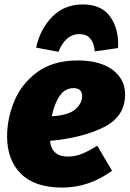

<svg xmlns="http://www.w3.org/2000/svg" viewBox="-20 -827 585 867"><path d="M206 -191Q213 -120 287 -120Q319 -120 349 -132Q379 -144 419 -169L486 -56Q382 20 261 20Q137 20 74.5 -42.5Q12 -105 12 -211Q12 -291 44.5 -370Q77 -449 148.5 -501.5Q220 -554 331 -554Q432 -554 488.5 -511.5Q545 -469 545 -401Q545 -300 447.5 -252Q350 -204 206 -191ZM351 -392Q351 -429 312 -429Q273 -429 249 -393.5Q225 -358 214 -302Q293 -307 322 -335Q351 -363 351 -392ZM143 -612Q161 -695 215.5 -751Q270 -807 354 -807Q439 -807 478.5 -750.5Q518 -694 513 -610L408 -595Q405 -632 388 -652.5Q371 -673 339 -673Q306 -673 282 -651.5Q258 -630 244 -593Z"/></svg>

Font: FiraGO Heavy
Style: Italic
Weight: 900
Italic angle: -8°
Designer: bBox Type GmbH
Foundry: bBox Type GmbH
Version: Version 1.001